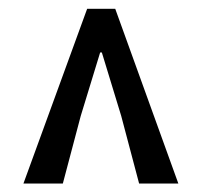

<svg xmlns="http://www.w3.org/2000/svg" viewBox="-20 -780 462 440"><path d="M33.7 -359.4 179.7 -759.8H244.1L388.7 -359.4H298.8L257.8 -514.2L213.4 -659.7H209.5L165 -514.2L124 -359.4Z"/></svg>

Font: Reddit Sans Condensed Medium
Style: Regular
Weight: 500
Designer: Stephen Hutchings
Foundry: Reddit
Version: Version 1.014